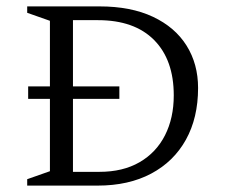

<svg xmlns="http://www.w3.org/2000/svg" viewBox="-20 -580 708 600"><path d="M65 0V-20L136 -45V-271H68V-310H136V-515L65 -540V-560H291Q389 -560 458 -527.5Q527 -495 563 -437.5Q599 -380 599 -305Q599 -212 561 -143.5Q523 -75 452.5 -37.5Q382 0 285 0ZM353 -271H208V-43H291Q364 -43 416 -73Q468 -103 495.5 -157Q523 -211 523 -282Q523 -393 461.5 -455Q400 -517 286 -517H208V-310H353Z"/></svg>

Font: Spectral SC Light
Style: Regular
Weight: 300
Designer: Jean-Baptiste Levee
Foundry: Production Type
Version: Version 2.001